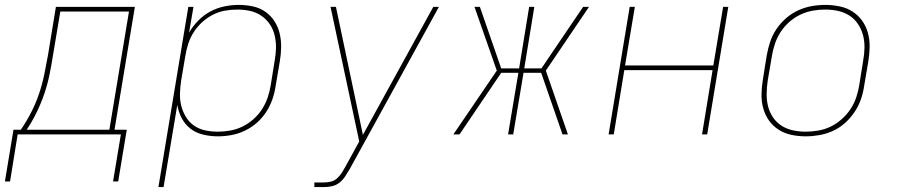

<svg xmlns="http://www.w3.org/2000/svg" viewBox="-39 -548 3659 783"><path d="M-19 192 16 -19H46Q70 -54 89 -91.5Q108 -129 121 -168Q134 -207 142 -246.5Q150 -286 157 -325L189 -520H511L428 -19H478L443 192H422L454 0H33L2 192ZM407 -19 487 -501H207L177 -322Q171 -283 163 -244Q155 -205 142 -166.5Q129 -128 111 -91Q93 -54 70 -19Z M607 215 729 -520H750L732 -415Q747 -441 769.5 -464Q792 -487 819.5 -501.5Q847 -516 876.5 -522Q906 -528 935 -528Q964 -528 992 -522Q1020 -516 1042.5 -500.5Q1065 -485 1080 -462Q1095 -439 1101.5 -411.5Q1108 -384 1107.5 -355Q1107 -326 1102 -297L1085 -197Q1081 -169 1071.5 -142Q1062 -115 1046 -90.5Q1030 -66 1007.5 -46.5Q985 -27 958.5 -14.5Q932 -2 904 3Q876 8 849 8Q819 8 789.5 1Q760 -6 738 -23Q716 -40 702.5 -65.5Q689 -91 684 -120L628 215ZM849 -11Q874 -11 899.5 -15.5Q925 -20 949 -31.5Q973 -43 994 -61.5Q1015 -80 1029.5 -102.5Q1044 -125 1052.5 -150Q1061 -175 1065 -200L1081 -300Q1086 -326 1086.5 -352.5Q1087 -379 1081 -404Q1075 -429 1061 -449.5Q1047 -470 1026.5 -484Q1006 -498 980.5 -503.5Q955 -509 929 -509Q904 -509 878.5 -504.5Q853 -500 829.5 -488Q806 -476 786 -458Q766 -440 751.5 -417.5Q737 -395 729 -370.5Q721 -346 717 -321L700 -221Q696 -195 695 -168.5Q694 -142 700 -117.5Q706 -93 719 -71.5Q732 -50 752 -36Q772 -22 797 -16.5Q822 -11 849 -11Z M1243 215V196H1283Q1297 196 1311 192.5Q1325 189 1336 179Q1347 169 1355 156.5Q1363 144 1370 131L1426 29L1309 -520H1331L1441 2L1728 -520H1751L1388 140Q1379 155 1369.5 170Q1360 185 1346.5 196Q1333 207 1316 211Q1299 215 1283 215Z M1810 0 1987 -260 1896 -520H1918L2005 -269H2078L2119 -520H2140L2099 -269H2169L2339 -520H2363L2187 -260L2277 0H2255L2168 -251H2096L2054 0H2033L2075 -251H2005L1835 0Z M2443 0 2529 -520H2550L2510 -281H2870L2910 -520H2931L2845 0H2824L2867 -262H2507L2464 0Z M3247 8Q3217 8 3188.5 2Q3160 -4 3136.5 -19Q3113 -34 3097 -56.5Q3081 -79 3073.5 -106.5Q3066 -134 3066.5 -163.5Q3067 -193 3072 -223L3088 -323Q3093 -351 3102 -378Q3111 -405 3127.5 -429.5Q3144 -454 3167 -474Q3190 -494 3216.5 -506Q3243 -518 3271 -523Q3299 -528 3327 -528Q3356 -528 3385 -522Q3414 -516 3437.5 -501Q3461 -486 3477 -463.5Q3493 -441 3500.5 -413.5Q3508 -386 3507.5 -356.5Q3507 -327 3502 -297L3485 -197Q3481 -169 3471.5 -142Q3462 -115 3445.5 -90.5Q3429 -66 3406.5 -46Q3384 -26 3357.5 -14Q3331 -2 3302.5 3Q3274 8 3247 8ZM3247 -11Q3272 -11 3298 -15.5Q3324 -20 3348 -31.5Q3372 -43 3393 -61.5Q3414 -80 3429 -102.5Q3444 -125 3452.5 -150Q3461 -175 3465 -200L3481 -300Q3486 -327 3486.5 -353.5Q3487 -380 3480.5 -404.5Q3474 -429 3460 -450Q3446 -471 3425 -484.5Q3404 -498 3378.5 -503.5Q3353 -509 3326 -509Q3301 -509 3275.5 -504.5Q3250 -500 3225.5 -488.5Q3201 -477 3180 -458.5Q3159 -440 3144.5 -417.5Q3130 -395 3121.5 -370Q3113 -345 3109 -320L3092 -220Q3088 -193 3087.5 -166.5Q3087 -140 3093 -115.5Q3099 -91 3113 -70Q3127 -49 3148 -35.5Q3169 -22 3194.5 -16.5Q3220 -11 3247 -11Z"/></svg>

Font: Iosevka SS04 Th Ex Obl
Style: Regular
Weight: 100
Width: 7
Italic angle: -9°
Monospace: yes
Designer: Belleve Invis
Foundry: Belleve Invis
Version: Version 19.0.0; ttfautohint (v1.8.4)